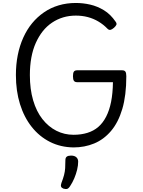

<svg xmlns="http://www.w3.org/2000/svg" viewBox="-20 -973 963 1292"><path d="M475 19Q388 18 316.5 -18Q245 -54 193.5 -119Q142 -184 114.5 -272.5Q87 -361 87 -468Q87 -539 99.5 -602Q112 -665 136.5 -719.5Q161 -774 196 -816.5Q231 -859 276 -890Q321 -921 375 -937Q429 -953 490 -953Q539 -953 587 -942Q635 -931 679.5 -904Q724 -877 758 -827Q767 -815 763 -806Q759 -797 747 -786Q733 -774 723 -772Q713 -770 703 -780Q676 -808 642.5 -828Q609 -848 571 -858Q533 -868 490 -868Q445 -868 405 -856Q365 -844 330 -820.5Q295 -797 268 -763Q241 -729 221 -684.5Q201 -640 191 -585.5Q181 -531 181 -468Q181 -373 203 -298Q225 -223 265.5 -171.5Q306 -120 359.5 -93Q413 -66 475 -66Q526 -66 568 -79Q610 -92 641 -118.5Q672 -145 694 -187.5Q716 -230 727.5 -287.5Q739 -345 740 -420H499Q484 -420 477.5 -429Q471 -438 471 -460Q471 -483 477.5 -491.5Q484 -500 499 -500H802Q817 -500 823.5 -491.5Q830 -483 830 -460Q830 -331 803 -240Q776 -149 727 -91.5Q678 -34 613.5 -7.5Q549 19 475 19ZM406 296Q394 291 391 282.5Q388 274 393 259Q405 228 411 205Q417 182 418.5 158.5Q420 135 420 105Q420 88 429.5 81Q439 74 458 74Q481 74 493.5 85Q506 96 506 115Q506 140 499 169Q492 198 480 226.5Q468 255 452 279Q442 295 432 298Q422 301 406 296Z"/></svg>

Font: Playwrite US Modern
Style: Regular
Weight: 400
Designer: Veronika Burian, José Scaglione
Foundry: TypeTogether
Version: Version 1.002